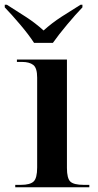

<svg xmlns="http://www.w3.org/2000/svg" viewBox="-45 -786 412 806"><path d="M98 -606H177Q201 -640 236.5 -682.5Q272 -725 301 -755V-766H293Q257 -744 214.5 -716.5Q172 -689 138 -658Q104 -689 61.5 -716.5Q19 -744 -16 -766H-25V-755Q4 -725 40 -682.5Q76 -640 98 -606ZM19 0H330V-10H306Q265 -10 250.5 -23.5Q236 -37 236 -81V-536H26V-526H48Q78 -526 94.5 -513.5Q111 -501 111 -460V-83Q111 -38 96 -24Q81 -10 43 -10H19Z"/></svg>

Font: Noto Serif Display Semi
Style: Regular
Weight: 600
Designer: Monotype Design Team
Foundry: Monotype Imaging Inc.
Version: Version 1.900